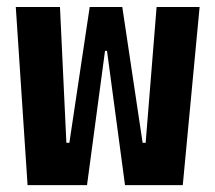

<svg xmlns="http://www.w3.org/2000/svg" viewBox="-20 -538 626 558"><path d="M343.3 0 291 -390.1H285.2L232.9 0H60.1L25.9 -517.6H154.3L172.9 -123H181.6L240.7 -517.6H335.4L394.5 -123H403.3L435.1 -517.6H560.1L511.2 0Z"/></svg>

Font: CaskaydiaMono NF
Style: Bold
Weight: 700
Designer: Aaron Bell
Foundry: Saja Typeworks
Version: Version 2111.001; ttfautohint (v1.8.4);Nerd Fonts 3.1.1